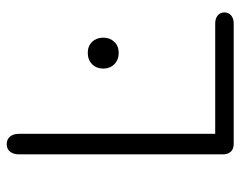

<svg xmlns="http://www.w3.org/2000/svg" viewBox="-92 -623 715 571"><g transform="rotate(-90 265.5 -337.5)"><path d="M92 -32V-639Q92 -655 100 -665Q108 -675 122 -675Q137 -675 145 -665Q153 -655 153 -639V-55H481Q496 -55 505 -47.5Q514 -40 514 -28Q514 -15 505 -7.5Q496 0 481 0H123Q108 0 100 -8.5Q92 -17 92 -32ZM347 -388Q347 -408 360 -421Q373 -434 394 -434Q414 -434 426.5 -421Q439 -408 439 -388Q439 -368 426.5 -355Q414 -342 394 -342Q373 -342 360 -355Q347 -368 347 -388Z"/></g></svg>

Font: SN Pro Light
Style: Regular
Weight: 300
Designer: Tobias Whetton
Foundry: Supernotes
Version: Version 1.002